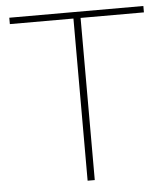

<svg xmlns="http://www.w3.org/2000/svg" viewBox="-49 -705 654 749"><g transform="rotate(-5 277.5 -330.0)"><path d="M540 -660V-635H292V0H264V-635H15V-660Z"/></g></svg>

Font: Elaine Sans ExtraLight
Style: Regular
Weight: 275
Designer: Wei Huang
Foundry: Wei Huang
Version: Version 2.001;December 24, 2019;FontCreator 12.0.0.2547 64-b